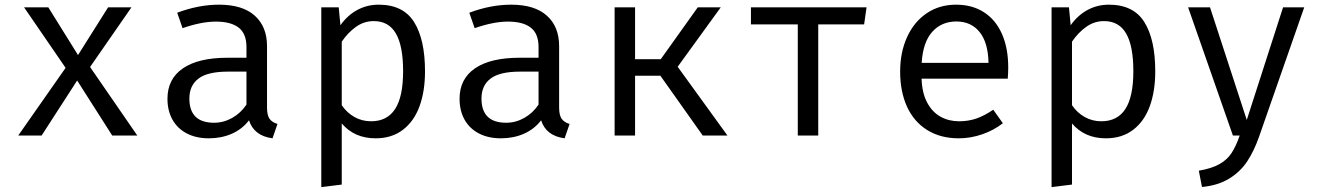

<svg xmlns="http://www.w3.org/2000/svg" viewBox="-20 -571 5578 809"><path d="M305.1 -231.8 155.4 0H56.9L256.4 -285.1L81.5 -540H183.6L308.7 -339L435.4 -540H533.8L359.5 -288.7L558.5 0H452.8Z M1105.1 -117.9Q1105.1 -86.2 1115.4 -71Q1125.6 -55.9 1149.2 -48.7L1128.2 11.8Q1050.3 1.5 1029.2 -64.1Q1000.5 -26.7 956.7 -7.4Q912.8 11.8 860 11.8Q806.7 11.8 767.2 -8.7Q727.7 -29.2 706.7 -66.9Q685.6 -104.6 685.6 -154.9Q685.6 -238.5 750.8 -283.1Q815.9 -327.7 939 -327.7H1018.5V-372.8Q1018.5 -429.2 985.6 -454.6Q952.8 -480 889.7 -480Q828.7 -480 749.2 -452.3L726.7 -517.4Q816.9 -551.3 903.1 -551.3Q1002.1 -551.3 1053.6 -504.9Q1105.1 -458.5 1105.1 -376.9ZM1018.5 -130.3V-269.2H940.5Q854.9 -269.2 816.4 -240Q777.9 -210.8 777.9 -155.9Q777.9 -53.8 882.1 -53.8Q922.1 -53.8 958.2 -74.1Q994.4 -94.4 1018.5 -130.3Z M1770.8 -270.3Q1770.8 -186.7 1747.7 -123.3Q1724.6 -60 1677.7 -24.1Q1630.8 11.8 1562.6 11.8Q1473.3 11.8 1420 -50.8V206.7L1333.8 217.4V-540H1407.2L1414.4 -464.6Q1444.1 -506.7 1485.4 -529Q1526.7 -551.3 1575.4 -551.3Q1679 -551.3 1724.9 -477.9Q1770.8 -404.6 1770.8 -270.3ZM1420 -395.4V-127.7Q1441.5 -95.9 1473.6 -77.9Q1505.6 -60 1543.6 -60Q1611.3 -60 1644.9 -111.8Q1678.5 -163.6 1678.5 -270.8Q1678.5 -377.4 1648.2 -429.7Q1617.9 -482.1 1554.9 -482.1Q1513.3 -482.1 1479.2 -457.4Q1445.1 -432.8 1420 -395.4Z M2335.9 -117.9Q2335.9 -86.2 2346.2 -71Q2356.4 -55.9 2380 -48.7L2359 11.8Q2281 1.5 2260 -64.1Q2231.3 -26.7 2187.4 -7.4Q2143.6 11.8 2090.8 11.8Q2037.4 11.8 1997.9 -8.7Q1958.5 -29.2 1937.4 -66.9Q1916.4 -104.6 1916.4 -154.9Q1916.4 -238.5 1981.5 -283.1Q2046.7 -327.7 2169.7 -327.7H2249.2V-372.8Q2249.2 -429.2 2216.4 -454.6Q2183.6 -480 2120.5 -480Q2059.5 -480 1980 -452.3L1957.4 -517.4Q2047.7 -551.3 2133.8 -551.3Q2232.8 -551.3 2284.4 -504.9Q2335.9 -458.5 2335.9 -376.9ZM2249.2 -130.3V-269.2H2171.3Q2085.6 -269.2 2047.2 -240Q2008.7 -210.8 2008.7 -155.9Q2008.7 -53.8 2112.8 -53.8Q2152.8 -53.8 2189 -74.1Q2225.1 -94.4 2249.2 -130.3Z M2655.9 0H2569.7V-540H2655.9V-321.5H2764.1L2920 -540H3016.9L2835.4 -289.7L3045.1 0H2941L2762.6 -251.8H2655.9Z M3144.1 -540H3631.3L3621 -468.2H3427.7V0H3341.5V-468.2H3144.1Z M3863.1 -239.5Q3865.1 -179 3886.7 -138.7Q3908.2 -98.5 3943.1 -79.2Q3977.9 -60 4021 -60Q4061 -60 4094.6 -71.8Q4128.2 -83.6 4165.1 -108.7L4205.6 -51.8Q4167.7 -22.1 4118.7 -5.1Q4069.7 11.8 4020 11.8Q3942.6 11.8 3886.7 -23.1Q3830.8 -57.9 3801.8 -121.5Q3772.8 -185.1 3772.8 -269.2Q3772.8 -350.8 3802.1 -414.9Q3831.3 -479 3884.6 -515.1Q3937.9 -551.3 4008.7 -551.3Q4076.4 -551.3 4125.9 -519.5Q4175.4 -487.7 4201.8 -427.9Q4228.2 -368.2 4228.2 -286.7Q4228.2 -263.1 4226.2 -239.5ZM3863.6 -306.2H4145.1Q4143.6 -391.3 4107.7 -435.9Q4071.8 -480.5 4009.7 -480.5Q3947.2 -480.5 3907.9 -436.7Q3868.7 -392.8 3863.6 -306.2Z M4847.7 -270.3Q4847.7 -186.7 4824.6 -123.3Q4801.5 -60 4754.6 -24.1Q4707.7 11.8 4639.5 11.8Q4550.3 11.8 4496.9 -50.8V206.7L4410.8 217.4V-540H4484.1L4491.3 -464.6Q4521 -506.7 4562.3 -529Q4603.6 -551.3 4652.3 -551.3Q4755.9 -551.3 4801.8 -477.9Q4847.7 -404.6 4847.7 -270.3ZM4496.9 -395.4V-127.7Q4518.5 -95.9 4550.5 -77.9Q4582.6 -60 4620.5 -60Q4688.2 -60 4721.8 -111.8Q4755.4 -163.6 4755.4 -270.8Q4755.4 -377.4 4725.1 -429.7Q4694.9 -482.1 4631.8 -482.1Q4590.3 -482.1 4556.2 -457.4Q4522.1 -432.8 4496.9 -395.4Z M5285.6 3.6Q5264.6 64.1 5235.6 108.2Q5206.7 152.3 5159.7 181.3Q5112.8 210.3 5044.6 216.9L5031.3 148.2Q5085.6 139 5118.2 120.5Q5150.8 102.1 5169.2 73.8Q5187.7 45.6 5203.6 0H5174.9L4986.2 -540H5078.5L5233.3 -65.6L5386.2 -540H5475.4Z"/></svg>

Font: Fira Code
Style: Regular
Weight: 400
Designer: Carrois Corporate, Edenspiekermann AG, Nikita Prokopov
Foundry: Carrois Corporate, Edenspiekermann AG, Nikita Prokopov
Version: Version 5.002